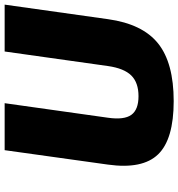

<svg xmlns="http://www.w3.org/2000/svg" viewBox="9 -749 760 818"><g transform="rotate(-90 389.0 -340.0)"><path d="M96.7 -259.8 158.2 -700.2H358.4L296.4 -259.8Q286.6 -191.4 308.6 -160.6Q330.6 -129.9 388.2 -129.9Q445.8 -129.9 476.3 -160.6Q506.8 -191.4 516.6 -259.8L578.6 -700.2H778.3L716.3 -259.8Q695.8 -112.8 612.8 -46.4Q529.8 20 367.2 20Q204.6 20 140.4 -46.4Q76.2 -112.8 96.7 -259.8Z"/></g></svg>

Font: Fivo Sans Heavy
Style: Regular
Weight: 900
Designer: Alexander Slobzheninov
Foundry: Alexander Slobzheninov
Version: 1.0